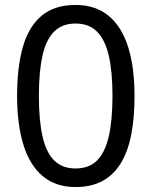

<svg xmlns="http://www.w3.org/2000/svg" viewBox="-20 -745 612 775"><path d="M523 -358Q523 -271 510 -203Q497 -135 468.5 -87.5Q440 -40 394.5 -15Q349 10 285 10Q205 10 152.5 -34Q100 -78 74.5 -160.5Q49 -243 49 -358Q49 -474 72.5 -556Q96 -638 148 -681.5Q200 -725 285 -725Q365 -725 418 -681.5Q471 -638 497 -556Q523 -474 523 -358ZM137 -358Q137 -260 151.5 -195Q166 -130 198.5 -97.5Q231 -65 285 -65Q339 -65 371.5 -97Q404 -129 419 -194.5Q434 -260 434 -358Q434 -456 419 -520.5Q404 -585 371.5 -617.5Q339 -650 285 -650Q231 -650 198.5 -617.5Q166 -585 151.5 -520.5Q137 -456 137 -358Z"/></svg>

Font: hex115
Style: Regular
Weight: 400
Designer: Monotype Design Team
Foundry: Monotype Imaging Inc.
Version: Version 2.013